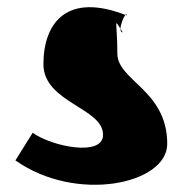

<svg xmlns="http://www.w3.org/2000/svg" viewBox="-20 -675 512 535"><path d="M23 -228C193 -108 446 -162 446 -274C446 -424 307 -450 307 -526C307 -620 294 -628 322 -585C303 -585 333 -651 333 -632C167 -698 101 -612 101 -496C101 -389 269 -374 267 -299C267 -238 126 -266 71 -305Z"/></svg>

Font: Recovery
Style: Regular
Weight: 400
Version: Version 0.27